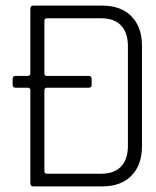

<svg xmlns="http://www.w3.org/2000/svg" viewBox="-20 -663 554 683"><path d="M147 -45H340Q386 -45 410.5 -70.5Q435 -96 435 -144V-499Q435 -547 410.5 -572.5Q386 -598 340 -598H147Q138 -598 138 -589V-401Q138 -393 147 -393H295Q306 -393 306 -382V-361Q306 -351 295 -351H147Q138 -351 138 -342V-54Q138 -45 147 -45ZM345 0H98Q88 0 88 -12V-342Q88 -351 78 -351H36Q25 -351 25 -361V-382Q25 -393 36 -393H78Q88 -393 88 -401V-631Q88 -643 98 -643H345Q410 -643 447.5 -605Q485 -567 485 -501V-142Q485 -76 447.5 -38Q410 0 345 0Z"/></svg>

Font: Rajdhani
Style: Regular
Weight: 400
Designer: Satya Rajpurohit, Jyotish Sonowal
Foundry: Indian Type Foundry
Version: Version 1.201;PS 1.0;hotconv 1.0.78;makeotf.lib2.5.61930; tt